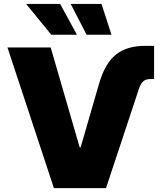

<svg xmlns="http://www.w3.org/2000/svg" viewBox="-20 -973 836 993"><path d="M492.2 -539.6Q522.5 -645 579.3 -690.4Q636.2 -735.8 729 -735.8H776.9V-564H755.4Q734.9 -564 721.4 -552.7Q708 -541.5 699.7 -517.1L528.3 0H258.8L18.6 -727.5H242.2L392.1 -210.9H397ZM427.7 -793.5 345.7 -952.6H504.9L556.6 -793.5ZM245.1 -793.5 115.2 -952.6H291L377.9 -793.5Z"/></svg>

Font: Inter 17pt Black
Style: Regular
Weight: 900
Version: Version 4.001;git-66647c0bb